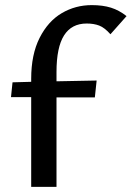

<svg xmlns="http://www.w3.org/2000/svg" viewBox="-20 -731 515 751"><path d="M475 -668 412 -597Q389 -623 368 -631Q347 -639 319 -639Q260 -639 230.5 -592.5Q201 -546 201 -449V-413L358 -416L351 -350H201V0H102V-351H23L29 -409L102 -411V-423Q102 -518 135 -583Q168 -648 221.5 -679.5Q275 -711 339 -711Q382 -711 414 -701Q446 -691 475 -668Z"/></svg>

Font: Ysabeau Infant Semibold
Style: Regular
Weight: 600
Designer: Christian Thalmann (Catharsis Fonts)
Version: Version 0.003